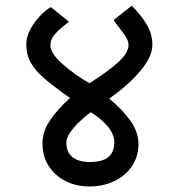

<svg xmlns="http://www.w3.org/2000/svg" viewBox="-20 -654 640 676"><path d="M129.5 -150Q129.5 -189.5 155.2 -228.8Q181 -268 226.5 -309Q167 -351 136 -377.8Q105 -404.5 88.8 -433Q72.5 -461.5 72.5 -497.5Q72.5 -524.5 87 -551.2Q101.5 -578 121.8 -598.8Q142 -619.5 159 -629L222.5 -577.5L209 -566.5Q185 -547.5 171.2 -531.2Q157.5 -515 157.5 -494Q157.5 -466 201 -427.8Q244.5 -389.5 295 -361Q363.5 -404.5 397.8 -436.5Q432 -468.5 432.5 -494Q432.5 -508.5 425.2 -521Q418 -533.5 402.5 -553Q386.5 -573 380 -583.5L444 -634Q476.5 -601 496.5 -567.8Q516.5 -534.5 516.5 -496Q516.5 -455 474 -404.2Q431.5 -353.5 364.5 -307Q414 -265.5 440.8 -226.5Q467.5 -187.5 467.5 -147Q467.5 -103.5 445 -69.5Q422.5 -35.5 383 -16.5Q343.5 2.5 295 2.5Q248.5 2.5 210.8 -16.5Q173 -35.5 151.2 -70Q129.5 -104.5 129.5 -150ZM382.5 -152Q382.5 -206 300 -259Q264.5 -233.5 239 -203.5Q213.5 -173.5 213.5 -152Q213.5 -119 234.8 -101.2Q256 -83.5 297.5 -83.5Q340.5 -83.5 361.5 -101.2Q382.5 -119 382.5 -152Z"/></svg>

Font: JuliaMono SemiBold
Style: Regular
Weight: 600
Monospace: yes
Designer: cormullion
Foundry: corm
Version: Version 0.055; ttfautohint (v1.8.4)